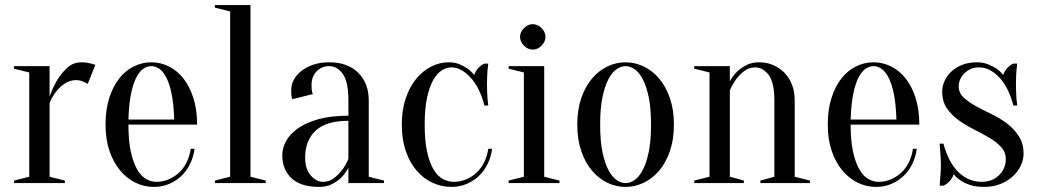

<svg xmlns="http://www.w3.org/2000/svg" viewBox="-20 -720 4080 755"><path d="M175 -25 235 -10V0H35V-10L95 -25V-435L35 -450V-460H175V-340Q188 -377 206 -407Q222 -433 245 -454Q268 -475 300 -475Q311 -475 321 -473.5Q331 -472 339 -470Q348 -467 355 -465L325 -390Q319 -393 312 -397Q306 -400 297.5 -402.5Q289 -405 280 -405Q254 -405 234 -391Q214 -377 201 -360Q185 -340 175 -315Z M485 -230Q485 -166 494.5 -123Q504 -80 519.5 -53.5Q535 -27 554.5 -16Q574 -5 595 -5Q621 -5 644 -15Q667 -25 685 -42Q703 -59 714.5 -83Q726 -107 730 -135H745Q741 -103 727.5 -75.5Q714 -48 693 -28Q672 -8 644.5 3.5Q617 15 585 15Q547 15 513 -1.5Q479 -18 452.5 -49.5Q426 -81 410.5 -126.5Q395 -172 395 -230Q395 -290 410 -336Q425 -382 449.5 -412.5Q474 -443 506.5 -459Q539 -475 575 -475Q611 -475 643.5 -459Q676 -443 700.5 -412.5Q725 -382 740 -336Q755 -290 755 -230ZM575 -460Q560 -460 545 -450.5Q530 -441 517 -417Q504 -393 495.5 -352.5Q487 -312 485 -250H665Q663 -312 654.5 -352.5Q646 -393 633 -417Q620 -441 605 -450.5Q590 -460 575 -460Z M885 -25V-675L825 -690V-700H965V-25L1025 -10V0H825V-10Z M1350 -245Q1263 -245 1221.5 -206.5Q1180 -168 1180 -100Q1180 -55 1202 -30Q1224 -5 1250 -5Q1274 -5 1292.5 -19Q1311 -33 1324 -50Q1339 -69 1350 -95ZM1275 -460Q1245 -460 1225 -439.5Q1205 -419 1205 -385Q1205 -377 1205.5 -371Q1206 -365 1207 -360Q1208 -355 1210 -350L1130 -330Q1128 -333 1127 -338Q1126 -343 1125.5 -349Q1125 -355 1125 -365Q1125 -386 1135 -405.5Q1145 -425 1164.5 -440.5Q1184 -456 1211.5 -465.5Q1239 -475 1275 -475Q1347 -475 1388.5 -434Q1430 -393 1430 -325V-25L1490 -10V0H1350V-60Q1339 -39 1322 -22Q1308 -8 1286.5 3.5Q1265 15 1235 15Q1163 15 1126.5 -19Q1090 -53 1090 -110Q1090 -138 1105.5 -166Q1121 -194 1152.5 -216Q1184 -238 1233 -251.5Q1282 -265 1350 -265V-325Q1350 -400 1327.5 -430Q1305 -460 1275 -460Z M1755 -455Q1736 -455 1717.5 -443.5Q1699 -432 1684 -406Q1669 -380 1659.5 -337Q1650 -294 1650 -230Q1650 -166 1659.5 -123Q1669 -80 1685 -53.5Q1701 -27 1721.5 -16Q1742 -5 1765 -5Q1791 -5 1814 -15Q1837 -25 1855 -42Q1873 -59 1884.5 -83Q1896 -107 1900 -135H1915Q1911 -103 1897.5 -75.5Q1884 -48 1863 -28Q1842 -8 1814.5 3.5Q1787 15 1755 15Q1716 15 1680.5 -1.5Q1645 -18 1618 -49.5Q1591 -81 1575.5 -126.5Q1560 -172 1560 -230Q1560 -288 1575.5 -333.5Q1591 -379 1617 -410.5Q1643 -442 1676 -458.5Q1709 -475 1745 -475Q1769 -475 1787.5 -467Q1806 -459 1819 -450Q1834 -439 1845 -425Q1849 -440 1861.5 -453Q1874 -466 1885 -470H1900Q1898 -457 1897 -443Q1896 -431 1895.5 -417Q1895 -403 1895 -390Q1895 -375 1895.5 -359.5Q1896 -344 1897 -332Q1898 -318 1900 -305H1885Q1866 -377 1829.5 -416Q1793 -455 1755 -455Z M2040 -25V-435L1980 -450V-460H2120V-25L2180 -10V0H1980V-10ZM2125 -575Q2125 -556 2109.5 -540.5Q2094 -525 2075 -525Q2056 -525 2040.5 -540.5Q2025 -556 2025 -575Q2025 -594 2040.5 -609.5Q2056 -625 2075 -625Q2094 -625 2109.5 -609.5Q2125 -594 2125 -575Z M2440 -460Q2423 -460 2405.5 -448.5Q2388 -437 2373.5 -410.5Q2359 -384 2349.5 -340Q2340 -296 2340 -230Q2340 -164 2349.5 -120Q2359 -76 2373.5 -49.5Q2388 -23 2405.5 -11.5Q2423 0 2440 0Q2457 0 2474.5 -11.5Q2492 -23 2506.5 -49.5Q2521 -76 2530.5 -120Q2540 -164 2540 -230Q2540 -296 2530.5 -340Q2521 -384 2506.5 -410.5Q2492 -437 2474.5 -448.5Q2457 -460 2440 -460ZM2440 -475Q2477 -475 2511.5 -458.5Q2546 -442 2572.5 -410.5Q2599 -379 2614.5 -333.5Q2630 -288 2630 -230Q2630 -172 2614.5 -126.5Q2599 -81 2572.5 -49.5Q2546 -18 2511.5 -1.5Q2477 15 2440 15Q2402 15 2368 -1.5Q2334 -18 2307.5 -49.5Q2281 -81 2265.5 -126.5Q2250 -172 2250 -230Q2250 -288 2265.5 -333.5Q2281 -379 2307.5 -410.5Q2334 -442 2368 -458.5Q2402 -475 2440 -475Z M2770 -25V-435L2710 -450V-460H2850V-400Q2860 -420 2877 -437Q2891 -451 2913 -463Q2935 -475 2965 -475Q2995 -475 3020.5 -464Q3046 -453 3065 -433.5Q3084 -414 3094.5 -386.5Q3105 -359 3105 -325V-25L3165 -10V0H2970V-10L3025 -25V-325Q3025 -396 3002.5 -425.5Q2980 -455 2950 -455Q2925 -455 2907 -441Q2889 -427 2876 -410Q2861 -390 2850 -365V-25L2905 -10V0H2710V-10Z M3325 -230Q3325 -166 3334.5 -123Q3344 -80 3359.5 -53.5Q3375 -27 3394.5 -16Q3414 -5 3435 -5Q3461 -5 3484 -15Q3507 -25 3525 -42Q3543 -59 3554.5 -83Q3566 -107 3570 -135H3585Q3581 -103 3567.5 -75.5Q3554 -48 3533 -28Q3512 -8 3484.5 3.5Q3457 15 3425 15Q3387 15 3353 -1.5Q3319 -18 3292.5 -49.5Q3266 -81 3250.5 -126.5Q3235 -172 3235 -230Q3235 -290 3250 -336Q3265 -382 3289.5 -412.5Q3314 -443 3346.5 -459Q3379 -475 3415 -475Q3451 -475 3483.5 -459Q3516 -443 3540.5 -412.5Q3565 -382 3580 -336Q3595 -290 3595 -230ZM3415 -460Q3400 -460 3385 -450.5Q3370 -441 3357 -417Q3344 -393 3335.5 -352.5Q3327 -312 3325 -250H3505Q3503 -312 3494.5 -352.5Q3486 -393 3473 -417Q3460 -441 3445 -450.5Q3430 -460 3415 -460Z M3850 15Q3818 15 3795 7.5Q3772 0 3758 -10Q3741 -21 3730 -35Q3726 -20 3713.5 -7Q3701 6 3690 10H3675Q3676 -3 3677 -17Q3678 -29 3679 -42.5Q3680 -56 3680 -70Q3680 -85 3679 -100Q3678 -115 3677 -127Q3676 -141 3675 -155H3690Q3709 -83 3748 -44Q3787 -5 3840 -5Q3882 -5 3908.5 -31Q3935 -57 3935 -95Q3935 -122 3916.5 -142Q3898 -162 3870 -178.5Q3842 -195 3810 -211Q3778 -227 3750 -247Q3722 -267 3703.5 -294Q3685 -321 3685 -360Q3685 -382 3695 -403Q3705 -424 3722.5 -440Q3740 -456 3765 -465.5Q3790 -475 3820 -475Q3846 -475 3865.5 -467Q3885 -459 3899 -450Q3914 -439 3925 -425Q3929 -440 3941.5 -453Q3954 -466 3965 -470H3980Q3978 -457 3977 -443Q3976 -431 3975.5 -417Q3975 -403 3975 -390Q3975 -375 3975.5 -359.5Q3976 -344 3977 -332Q3978 -318 3980 -305H3965Q3946 -377 3909 -416Q3872 -455 3830 -455Q3796 -455 3773 -432.5Q3750 -410 3750 -380Q3750 -355 3769 -337Q3788 -319 3816 -303.5Q3844 -288 3877.5 -272Q3911 -256 3939 -235Q3967 -214 3986 -185Q4005 -156 4005 -115Q4005 -91 3993.5 -67.5Q3982 -44 3961.5 -25.5Q3941 -7 3912.5 4Q3884 15 3850 15Z"/></svg>

Font: Oranienbaum
Style: Regular
Weight: 400
Designer: Oleg Pospelov and Jovanny Lemonad
Foundry: Oleg Pospelov and jovanny Lemonad
Version: Version 1.001; ttfautohint (v0.91) -l 8 -r 50 -G 200 -x 0 -w